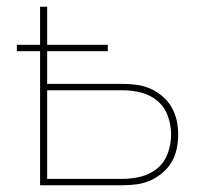

<svg xmlns="http://www.w3.org/2000/svg" viewBox="-20 -550 640 570"><path d="M99 0V-398H30V-417H99V-530H120V-417H300V-398H120V-301H344Q366 -301 387 -298Q408 -295 427 -286.5Q446 -278 462.5 -264Q479 -250 489.5 -231.5Q500 -213 504.5 -192.5Q509 -172 509 -150Q509 -129 504.5 -108Q500 -87 489.5 -69Q479 -51 462.5 -37Q446 -23 427 -14.5Q408 -6 387 -3Q366 0 344 0ZM120 -19H344Q372 -19 399.5 -26Q427 -33 448 -51Q469 -69 478.5 -96Q488 -123 488 -150Q488 -178 478.5 -205Q469 -232 448 -250Q427 -268 399.5 -275Q372 -282 344 -282H120Z"/></svg>

Font: Iosevka Curly Thin Extended
Style: Regular
Weight: 100
Width: 7
Monospace: yes
Designer: Belleve Invis
Foundry: Belleve Invis
Version: Version 11.1.0; ttfautohint (v1.8.3)